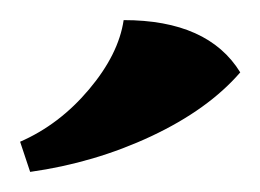

<svg xmlns="http://www.w3.org/2000/svg" viewBox="-20 -638 259 191"><path d="M0 -497Q39 -514 68.5 -549Q98 -584 103 -618Q187 -618 219 -566Q187 -529 130.5 -502.5Q74 -476 10 -467Z"/></svg>

Font: Mirza SemiBold
Style: Regular
Weight: 600
Designer: Arabic design by Kourosh Beigpour, Latin design by Eduardo Tunni, engineering by Lasse Fister
Version: Version 1.0010g